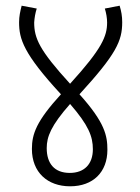

<svg xmlns="http://www.w3.org/2000/svg" viewBox="-20 -652 493 674"><path d="M357 -126C357 -175 349 -221 259 -321C388 -462 409 -508 409 -574C409 -595 406 -612 400 -632L348 -622C353 -606 356 -588 356 -573C356 -525 338 -481 226 -358C118 -476 100 -518 100 -573C101 -589 104 -607 109 -622L56 -632C51 -612 47 -595 47 -574C47 -515 62 -464 194 -321C108 -227 92 -182 92 -129C92 -47 147 2 226 2C307 2 357 -48 357 -126ZM144 -132C144 -172 159 -211 226 -287C291 -212 306 -173 306 -128C306 -76 276 -45 225 -45C171 -45 144 -78 144 -132Z"/></svg>

Font: Noto Sans Condensed Light
Style: Italic
Weight: 300
Width: 3
Italic angle: -12°
Designer: Monotype Design Team
Foundry: Monotype Imaging Inc.
Version: Version 2.013